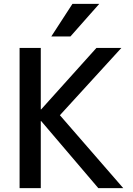

<svg xmlns="http://www.w3.org/2000/svg" viewBox="-20 -980 693 1000"><path d="M82 0V-730.5H192.4V-410.2H194.3L482.4 -730.5H612.3L292 -379.9L622.1 0H492.2L194.3 -349.6H192.4V0ZM247.1 -790 357.4 -960H497.1L346.7 -790Z"/></svg>

Font: GenEi M Gothic v2 Medium
Style: Regular
Weight: 500
Version: Version 2.0